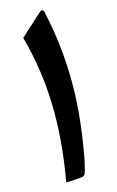

<svg xmlns="http://www.w3.org/2000/svg" viewBox="-51 -719 459 756"><g transform="rotate(-5 178.5 -341.0)"><path d="M154.8 -671.4Q208 -543 233.9 -407.5Q259.8 -272 259.8 -109.9Q259.8 -56.2 255.4 -28.3Q253.9 -18.6 243.7 -14.6Q233.4 -10.7 180.2 1Q180.2 -171.9 150.9 -312.7Q121.6 -453.6 61 -581.1L134.3 -675.8Q146.5 -692.4 154.8 -671.4Z"/></g></svg>

Font: Sahel SemiBold FD
Style: SemiBold-FD
Weight: 600
Foundry: Saber Rastikerdar (saber.rastikerdar@gmail.com)
Version: Version 3.3.0